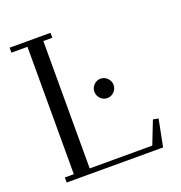

<svg xmlns="http://www.w3.org/2000/svg" viewBox="-127 -812 871 922"><g transform="rotate(-20 308.5 -351.0)"><path d="M22 -676.8V-702.1H231V-676.8H185.1V-25.9H504.9L550.8 -143.1L578.1 -138.2L550.8 0H58.1V-25.9H104V-676.8ZM346.4 -328.9Q332 -343.8 332 -363.8Q332 -383.8 346.4 -398.4Q360.8 -413.1 380.9 -413.1Q400.9 -413.1 415.5 -398.4Q430.2 -383.8 430.2 -363.8Q430.2 -343.8 415.5 -328.9Q400.9 -314 380.9 -314Q360.8 -314 346.4 -328.9Z"/></g></svg>

Font: Dehuti
Style: Book
Weight: 400
Version: Version 1.2